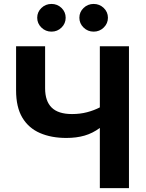

<svg xmlns="http://www.w3.org/2000/svg" viewBox="-20 -965 748 985"><path d="M320.3 -257.3Q243.2 -257.3 185.1 -282.5Q127 -307.6 94.7 -361.3Q62.5 -415 62.5 -501.5V-727.5H211.4V-512.2Q211.4 -446.3 245.1 -413.1Q278.8 -379.9 349.6 -379.9Q391.1 -379.9 427 -389.4Q462.9 -398.9 492.2 -414.1V-727.5H641.6V0H492.2V-308.6Q455.1 -281.2 413.6 -269.3Q372.1 -257.3 320.3 -257.3ZM244.1 -802.7Q213.9 -802.7 192.4 -823.7Q170.9 -844.7 170.9 -874Q170.9 -903.3 192.4 -924.1Q213.9 -944.8 244.1 -944.8Q274.4 -944.8 295.7 -924.1Q316.9 -903.3 316.9 -874Q316.9 -844.7 295.7 -823.7Q274.4 -802.7 244.1 -802.7ZM460.4 -802.7Q430.2 -802.7 408.7 -823.7Q387.2 -844.7 387.2 -874Q387.2 -903.3 408.7 -924.1Q430.2 -944.8 460.4 -944.8Q490.7 -944.8 512.2 -924.1Q533.7 -903.3 533.7 -874Q533.7 -844.7 512.2 -823.7Q490.7 -802.7 460.4 -802.7Z"/></svg>

Font: Inter
Style: Bold
Weight: 700
Designer: Rasmus Andersson
Foundry: rsms
Version: Version 4.001;git-9221beed3